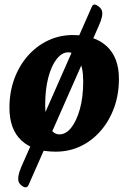

<svg xmlns="http://www.w3.org/2000/svg" viewBox="-20 -643 536 833"><path d="M95 169Q88 172 76.5 164Q65 156 61 146Q54 124 72 82L378 -613Q382 -622 388 -623Q394 -625 406 -616.5Q418 -608 422 -597Q429 -576 409 -532L105 157Q102 166 95 169ZM222 15Q125 15 73 -33.5Q21 -82 21 -175Q21 -243 42 -300.5Q63 -358 101 -401Q139 -444 189 -467.5Q239 -491 296 -491Q391 -491 443.5 -442Q496 -393 496 -301Q496 -233 475 -175.5Q454 -118 416.5 -75Q379 -32 329.5 -8.5Q280 15 222 15ZM238 -60Q266 -60 289 -89Q312 -118 326.5 -169.5Q341 -221 341 -290Q341 -352 322 -384Q303 -416 276 -416Q249 -416 226 -387Q203 -358 189.5 -306.5Q176 -255 176 -186Q176 -125 193.5 -92.5Q211 -60 238 -60Z"/></svg>

Font: Alkatra
Style: Bold
Weight: 700
Designer: Suman Bhandary
Version: Version 1.100;gftools[0.9.22]